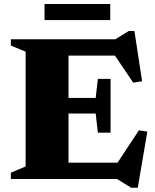

<svg xmlns="http://www.w3.org/2000/svg" viewBox="-20 -866 752 929"><path d="M515 -484.5V-354V-224H453.5L443 -316.5H210V-392H443L453.5 -484.5ZM667.5 -473 624.5 -466 509.5 -636.5 562.5 -597H210V-676H538L603 -716H630.5ZM524.5 -42 652 -235.5 693 -229.5 646.5 42.5H615L546 0H210V-79H566ZM32.5 0V-30.5L104 -60.5V-616L32.5 -645.5V-676H311.5V0ZM195.5 -769V-846.5H513.5V-769Z"/></svg>

Font: Newsreader 16pt 16pt ExtraBold
Style: Regular
Weight: 800
Version: Version 1.003